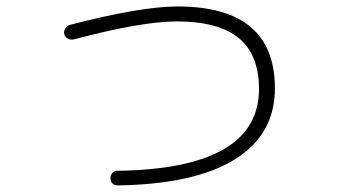

<svg xmlns="http://www.w3.org/2000/svg" viewBox="-20 -557 1040 591"><path d="M206.1 -435.5Q197.3 -433.6 188.5 -438.5Q179.7 -443.4 177.7 -452.1Q175.8 -460.9 180.7 -469.2Q185.5 -477.5 195.3 -480.5Q414.1 -537.1 526.4 -537.1Q826.2 -537.1 826.2 -285.2Q826.2 -143.6 703.6 -66.9Q581.1 9.8 343.8 13.7Q321.3 13.7 320.3 -7.8Q319.3 -16.6 325.2 -23.9Q331.1 -31.2 339.8 -31.2Q776.4 -37.1 777.3 -282.2Q777.3 -388.7 714.8 -439.9Q652.3 -491.2 522.5 -491.2Q412.1 -490.2 206.1 -435.5Z"/></svg>

Font: Rounded-X Mgen+ 1mn light
Style: Regular
Weight: 200
Designer: [Source Han Sans]
Ryoko NISHIZUKA  (kana & ideographs); Paul D. Hunt (Latin, Greek & Cyrillic); Wenlong ZHANG  (bopomofo
Version: Version 1.059.20150602